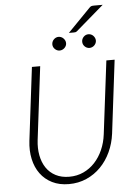

<svg xmlns="http://www.w3.org/2000/svg" viewBox="-66 -1089 808 1146"><g transform="rotate(-5 338.0 -516.0)"><path d="M80 0ZM306 -35Q352.5 -35 391.2 -53Q430 -71 459.2 -102.5Q488.5 -134 507.5 -177Q526.5 -220 532.5 -269.5L586.5 -707.5H636L582.5 -269.5Q575 -211 551.5 -160.2Q528 -109.5 491.2 -72Q454.5 -34.5 406 -13Q357.5 8.5 300 8.5Q243 8.5 200 -13Q157 -34.5 129.5 -72Q102 -109.5 91 -160.2Q80 -211 87 -269.5L140.5 -707.5H190L136.5 -270Q130.5 -220.5 138.8 -177.5Q147 -134.5 168.5 -102.8Q190 -71 224.8 -53Q259.5 -35 306 -35ZM593.5 -1040 427 -896.5Q422 -892.5 418 -891.5Q414 -890.5 408 -890.5H378L513 -1029Q519.5 -1036 525.2 -1038Q531 -1040 542 -1040ZM356 -831Q356 -822.5 352.5 -815.2Q349 -808 343.2 -802.5Q337.5 -797 330 -793.8Q322.5 -790.5 314.5 -790.5Q298 -790.5 285.8 -802.5Q273.5 -814.5 273.5 -831Q273.5 -839.5 276.8 -847Q280 -854.5 285.8 -860.2Q291.5 -866 298.8 -869.2Q306 -872.5 314.5 -872.5Q322.5 -872.5 330 -869.2Q337.5 -866 343.2 -860.2Q349 -854.5 352.5 -847Q356 -839.5 356 -831ZM534.5 -831Q534.5 -822.5 531 -815.2Q527.5 -808 522 -802.5Q516.5 -797 509 -793.8Q501.5 -790.5 493.5 -790.5Q476.5 -790.5 464.5 -802.5Q452.5 -814.5 452.5 -831Q452.5 -848 464.5 -860.2Q476.5 -872.5 493.5 -872.5Q501.5 -872.5 509 -869.2Q516.5 -866 522 -860.2Q527.5 -854.5 531 -847Q534.5 -839.5 534.5 -831Z"/></g></svg>

Font: Lato Light
Style: Italic
Weight: 300
Italic angle: -7°
Designer: Lukasz Dziedzic
Foundry: tyPoland Lukasz Dziedzic
Version: Version 2.007; 2014-02-27